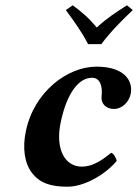

<svg xmlns="http://www.w3.org/2000/svg" viewBox="-20 -696 522 726"><path d="M421 -87C421 -96 409 -118 400 -118C355 -81 323 -66 289 -66C228 -66 187 -128 210 -236C234 -347 279 -402 328 -402C362 -402 368 -363 364 -331C361 -304 381 -284 411 -284C441 -284 467 -309 474 -340C485 -394 446 -444 345 -444C235 -444 109 -349 78 -201C64 -136 73 -78 101 -42C130 -5 169 10 235 10C296 10 374 -32 421 -87ZM363 -529C398 -576 440 -618 482 -658L460 -676C418 -649 385 -628 346 -592C314 -630 291 -649 255 -676L229 -658C258 -618 290 -575 313 -529Z"/></svg>

Font: Libertinus Serif
Style: Bold Italic
Weight: 700
Italic angle: -12°
Designer: Philipp H. Poll, Khaled Hosny
Foundry: Caleb Maclennan
Version: Version 7.050;RELEASE